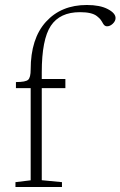

<svg xmlns="http://www.w3.org/2000/svg" viewBox="-20 -750 483 770"><path d="M42 0V-19.5L103 -26.9V-396.5H43.9V-420.9Q83 -420.9 93 -430.2Q103 -439.5 103 -471.2Q103 -595.2 164.3 -662.6Q225.6 -730 328.1 -730Q380.9 -730 412.1 -713.6Q443.4 -697.3 443.4 -677.7Q443.4 -665.5 432.4 -655Q421.4 -644.5 409.2 -644.5Q399.9 -644.5 394 -654.3Q387.7 -665.5 383.3 -671.4Q378.9 -677.2 368.7 -685.3Q358.4 -693.4 341.6 -697.3Q324.7 -701.2 300.8 -701.2Q220.2 -701.2 183.8 -646.5Q147.5 -591.8 147.5 -460V-433.1H242.2V-396.5H147.5V-27.3L228.5 -19.5V0Z"/></svg>

Font: Elstob ExtraLight
Style: Regular
Weight: 200
Designer: Peter S. Baker
Version: Version 1.015